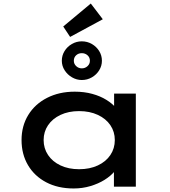

<svg xmlns="http://www.w3.org/2000/svg" viewBox="-20 -1057 963 1087"><path d="M397 10Q308 10 241.5 -25Q175 -60 138.5 -122Q102 -184 102 -264Q102 -344 140 -406Q178 -468 246.5 -503Q315 -538 403 -538Q457 -538 502.5 -525.5Q548 -513 582.5 -491.5Q617 -470 637 -445.5Q657 -421 659 -396L626 -395V-527H749V0H625V-142L651 -135Q649 -111 627.5 -85.5Q606 -60 571.5 -38.5Q537 -17 492 -3.5Q447 10 397 10ZM428 -99Q488 -99 534 -120.5Q580 -142 605 -179.5Q630 -217 630 -264Q630 -311 605 -348Q580 -385 534 -406.5Q488 -428 428 -428Q368 -428 322.5 -406.5Q277 -385 252 -348Q227 -311 227 -264Q227 -217 252 -179.5Q277 -142 322.5 -120.5Q368 -99 428 -99ZM443 -604Q414 -604 388 -619Q362 -634 346 -659Q330 -684 330 -713Q330 -743 345.5 -768Q361 -793 387 -808Q413 -823 443 -823Q474 -823 500 -808Q526 -793 541.5 -768Q557 -743 557 -713Q557 -684 541.5 -659Q526 -634 500 -619Q474 -604 443 -604ZM443 -670Q462 -670 475.5 -682.5Q489 -695 489 -713Q489 -732 475.5 -744Q462 -756 443 -756Q424 -756 411 -744Q398 -732 398 -713Q398 -695 411.5 -682.5Q425 -670 443 -670ZM377 -848 338 -907 494 -1037 562 -948Z"/></svg>

Font: Lexend Tera Medium
Style: Regular
Weight: 500
Designer: Bonnie Shaver-Troup, Thomas Jockin
Foundry: Lexend
Version: Version 1.007